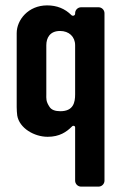

<svg xmlns="http://www.w3.org/2000/svg" viewBox="-20 -503 450 713"><path d="M259 -30V168C259 180 269 190 281 190H346C358 190 368 180 368 168V-454C368 -466 358 -476 346 -476H281C269 -476 259 -466 259 -454V-452C259 -445 250 -442 245 -447C221 -471 191 -483 155 -483C85 -483 42 -429 42 -380V-105C42 -94 43 -83 44 -74C52 -27 107 5 157 5C201 5 227 -13 247 -33C251 -38 259 -36 259 -30ZM203 -388C236 -388 259 -367 259 -335V-153C259 -123 253 -90 204 -90C185 -90 171 -95 164 -106C150 -127 152 -137 152 -153V-335C152 -362 165 -388 203 -388Z"/></svg>

Font: DIN Rundschrift
Style: Mittel
Weight: 400
Version: Version 1.027